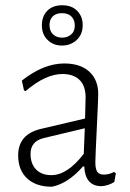

<svg xmlns="http://www.w3.org/2000/svg" viewBox="-20 -703 493 729"><path d="M216 -683Q253 -683 273.5 -661.5Q294 -640 294 -608Q294 -572 271 -551Q248 -530 215 -530Q183 -530 161 -551Q139 -572 139 -607Q139 -641 159.5 -662Q180 -683 216 -683ZM215 -653Q193 -653 180.5 -641Q168 -629 168 -608Q168 -585 181.5 -572.5Q195 -560 216 -560Q236 -560 250 -572Q264 -584 264 -606Q264 -627 251.5 -640Q239 -653 215 -653ZM224 -462Q285 -462 319 -431Q353 -400 353 -345Q353 -330 347.5 -216Q342 -102 342 -87Q342 -61 349.5 -50.5Q357 -40 375 -40Q393 -40 413 -50L420 -45L414 -12Q390 3 363 4Q303 2 300 -71H295Q238 -6 177 6Q117 6 83 -25.5Q49 -57 49 -113Q49 -194 137 -214L303 -253L305 -334Q305 -377 282 -399.5Q259 -422 217 -422Q153 -422 77 -357L71 -360L63 -397Q145 -462 224 -462ZM302 -216 147 -179Q96 -167 96 -119Q96 -81 117 -59.5Q138 -38 175 -38Q236 -38 298 -119Z"/></svg>

Font: Alegreya Sans SC Light
Style: Regular
Weight: 300
Designer: Juan Pablo del Peral
Foundry: Huerta Tipografica
Version: Version 2.007